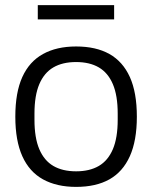

<svg xmlns="http://www.w3.org/2000/svg" viewBox="-20 -720 596 752"><path d="M278 12Q202 12 148.5 -17.5Q95 -47 67.5 -108Q40 -169 40 -263Q40 -358 67.5 -418.5Q95 -479 148.5 -508.5Q202 -538 278 -538Q356 -538 408.5 -508.5Q461 -479 488.5 -418.5Q516 -358 516 -263Q516 -169 488.5 -108Q461 -47 408.5 -17.5Q356 12 278 12ZM278 -49Q331 -49 367 -70Q403 -91 422 -135.5Q441 -180 441 -251V-275Q441 -346 422 -390.5Q403 -435 367 -456Q331 -477 278 -477Q225 -477 189 -456Q153 -435 134 -390.5Q115 -346 115 -275V-251Q115 -180 134 -135.5Q153 -91 189 -70Q225 -49 278 -49ZM128 -644V-700H427V-644Z"/></svg>

Font: Archivo SemiBold Light
Style: Regular
Weight: 300
Version: Version 2.001